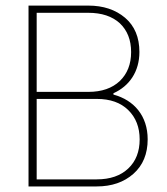

<svg xmlns="http://www.w3.org/2000/svg" viewBox="-20 -670 601 690"><path d="M387.7 -335C444.8 -360.4 481 -412.6 481 -483.4C481 -535.6 463.9 -576.7 429.7 -606C395 -635.3 351.1 -649.9 297.4 -649.9H82.5V0H327.6C381.3 0 425.3 -15.1 459.5 -45.4C493.7 -75.7 510.7 -117.2 510.7 -169.4C510.7 -252.9 462.4 -310.1 387.7 -330.1ZM297.4 -624C345.7 -624 383.3 -611.3 410.6 -586.4C437.5 -561 451.2 -526.4 451.2 -482.9C451.2 -439.5 437.5 -404.8 410.6 -378.9C383.3 -353 345.7 -339.8 297.4 -339.8H111.8V-624ZM327.6 -314.5C376 -314.5 413.6 -301.3 440.9 -274.4C468.3 -247.6 481.9 -212.4 481.9 -168.9C481.9 -125.5 468.3 -90.3 440.9 -64.5C413.6 -38.6 376 -25.4 327.6 -25.4H111.8V-314.5Z"/></svg>

Font: Estedad Thin
Style: Regular
Weight: 100
Designer: Amin Abedi
Version: Version 7.3